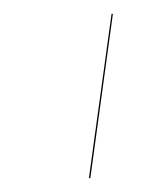

<svg xmlns="http://www.w3.org/2000/svg" viewBox="-20 -700 203 274"><path d="M106.9 -445.8 139.2 -680.2H141.1L108.9 -445.8Z"/></svg>

Font: Fira Sans Compressed Two
Style: Italic
Weight: 100
Width: 3
Italic angle: -8°
Designer: Carrois Corporate & Edenspiekermann AG
Foundry: Carrois Corporate GbR & Edenspiekermann AG
Version: Version 4.203;PS 004.203;hotconv 1.0.88;makeotf.lib2.5.64775